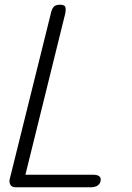

<svg xmlns="http://www.w3.org/2000/svg" viewBox="-20 -792 558 812"><path d="M46 0Q30 0 24 -10.5Q18 -21 21 -34L197 -743Q201 -757 208.5 -764.5Q216 -772 235 -772Q255 -772 257 -759.5Q259 -747 255 -731L82 -31Q79 -22 72.5 -11Q66 0 46 0ZM48 0 70 -53H375Q389 -53 397.5 -48Q406 -43 406 -33Q406 -18 395 -9Q384 0 364 0Z"/></svg>

Font: Edu TAS Beginner
Style: Regular
Weight: 400
Designer: Tina and Corey Anderson
Foundry: Google for Education
Version: Version 1.003